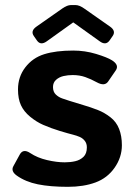

<svg xmlns="http://www.w3.org/2000/svg" viewBox="-20 -720 531 750"><path d="M112.3 -579.1Q98.1 -599.1 122.6 -616.2L223.6 -687Q242.7 -700.2 256.8 -700.2H275.4Q289.6 -700.2 308.6 -687L409.7 -616.2Q434.1 -599.1 419.9 -579.1L407.7 -561.5Q393.1 -541.5 369.6 -558.6L266.6 -632.3H265.6L162.6 -558.6Q138.7 -541.5 124.5 -561.5ZM45.4 -34.2Q21.5 -51.3 32.2 -70.8L57.1 -116.2Q70.3 -140.6 98.1 -122.1Q126 -103.5 163.8 -94.7Q201.7 -85.9 232.9 -85.9Q254.9 -85.9 273.9 -90.3Q293 -94.7 306.2 -107.4Q319.3 -120.1 319.3 -144.5Q319.3 -159.2 311.5 -169.4Q303.7 -179.7 291.5 -185.1Q279.3 -190.4 265.6 -193.8Q247.6 -198.2 213.6 -208.5Q179.7 -218.8 148.4 -232.4Q122.6 -243.7 97.9 -263.9Q73.2 -284.2 61.8 -309.1Q50.3 -334 50.3 -370.6Q50.3 -419.9 78.9 -457Q107.4 -494.1 152.8 -508.3Q198.2 -522.5 266.1 -522.5Q312 -522.5 355.5 -509.3Q398.9 -496.1 417.5 -484.4Q446.8 -465.8 432.1 -444.8L402.3 -401.4Q388.7 -381.8 358.4 -398.4Q335.4 -411.1 313.2 -418.9Q291 -426.8 263.7 -426.8Q245.1 -426.8 228 -422.9Q210.9 -418.9 199 -408.2Q187 -397.5 187 -379.9Q187 -361.3 198 -350.8Q209 -340.3 223.4 -335.4Q237.8 -330.6 251 -326.2Q278.3 -317.4 306.2 -309.3Q334 -301.3 362.8 -290Q387.7 -280.3 411.1 -262.2Q434.6 -244.1 445.3 -216.3Q456.1 -188.5 456.1 -152.8Q456.1 -105.5 427.7 -64.9Q399.4 -24.4 353 -7.3Q306.6 9.8 245.1 9.8Q176.3 9.8 127.9 0Q79.6 -9.8 45.4 -34.2Z"/></svg>

Font: Istok
Style: Bold
Weight: 700
Designer: Andrey V. Panov
Foundry: Andrey V. Panov
Version: Version 1.0.1